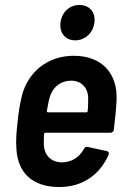

<svg xmlns="http://www.w3.org/2000/svg" viewBox="-20 -743 501 771"><path d="M282 -581C322 -581 354 -611 359 -652C365 -694 339 -723 299 -723C259 -723 228 -694 223 -652C218 -611 242 -581 282 -581ZM230 -91C184 -91 157 -121 156 -164C156 -176 156 -190 157 -205C157 -208 160 -210 163 -210H423C430 -210 436 -214 437 -222C441 -257 447 -306 448 -341C453 -446 391 -519 276 -519C172 -519 93 -455 68 -359C61 -330 54 -292 51 -256C46 -214 43 -177 46 -143C52 -50 109 8 218 8C310 8 379 -39 416 -121C419 -129 416 -134 410 -136L332 -153C326 -155 320 -151 317 -145C299 -112 269 -92 230 -91ZM266 -419C308 -419 335 -389 334 -346C334 -331 334 -314 332 -297C332 -294 330 -292 327 -292H173C170 -292 168 -294 168 -297C172 -315 174 -332 178 -347C189 -390 221 -419 266 -419Z"/></svg>

Font: Barlow Semi Condensed SemiBold
Style: Italic
Weight: 600
Width: 4
Italic angle: -7°
Designer: Jeremy Tribby
Foundry: Tribby Type
Version: Version 1.422;hotconv 1.0.109;makeotfexe 2.5.65596